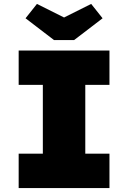

<svg xmlns="http://www.w3.org/2000/svg" viewBox="-20 -957 652 977"><path d="M75 0V-175H198V-525H75V-700H537V-525H414V-175H537V0ZM255 -753 110 -864 168 -937 306 -868 444 -937 502 -864 357 -753Z"/></svg>

Font: Lexend Black
Style: Regular
Weight: 900
Designer: Bonnie Shaver-Troup, Thomas Jockin
Foundry: Lexend
Version: Version 1.007; ttfautohint (v1.8.3)